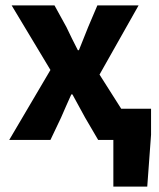

<svg xmlns="http://www.w3.org/2000/svg" viewBox="-20 -516 588 708"><path d="M398 172V0H342L294 -82Q282 -103 270.5 -125Q259 -147 247 -168H243Q234 -147 224 -125.5Q214 -104 205 -82L166 0H14L166 -258L23 -496H181L225 -416Q235 -395 245.5 -373.5Q256 -352 267 -331H271Q279 -352 288 -373.5Q297 -395 305 -416L339 -496H491L347 -241L427 -115H537V-19L523 172Z"/></svg>

Font: Font
Style: ¶
Weight: 700
Designer: Paul D. Hunt
Foundry: Adobe Systems Incorporated
Version: Version 3.000